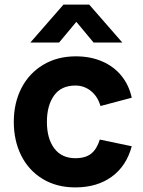

<svg xmlns="http://www.w3.org/2000/svg" viewBox="-20 -800 623 835"><path d="M237 -615H112L256 -780H368L512 -615H387L312 -705ZM40 -270Q40 -352 73.2 -416.8Q106.5 -481.5 167.8 -518.2Q229 -555 310 -555Q373 -555 423.8 -533.2Q474.5 -511.5 507.8 -470.8Q541 -430 553 -375L417 -339Q405 -380.5 375.5 -404.2Q346 -428 308 -428Q246 -428 215 -384.5Q184 -341 184 -270Q184 -197.5 216 -154.8Q248 -112 308 -112Q352 -112 376.8 -132Q401.5 -152 414 -193L553 -164Q530 -78 466 -31.5Q402 15 308 15Q226 15 165.2 -22Q104.5 -59 72.2 -123.8Q40 -188.5 40 -270Z"/></svg>

Font: Hauora ExtraBold
Style: Regular
Weight: 800
Designer: Wayne Shih
Foundry: WCYS
Version: Version 1.001